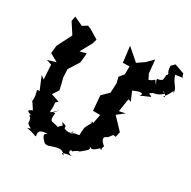

<svg xmlns="http://www.w3.org/2000/svg" viewBox="-178 -960 1161 1166"><g transform="rotate(30 402.5 -376.5)"><path d="M329 -108C348 -134 313 -127 298 -99C251 -117 234 -93 242 -165C209 -158 200 -120 258 -195C203 -136 215 -163 210 -155C218 -240 196 -205 224 -235L167 -254L195 -297L185 -341L176 -376L173 -433L220 -507L227 -574L182 -563L227 -645L236 -676L170 -716L149 -724L117 -704L54 -733L48 -699L96 -625C79 -590 61 -556 44 -522L38 -468L95 -436L37 -419L73 -407L79 -306L55 -324L93 -232C59 -238 91 -221 85 -159C58 -180 69 -188 116 -111C112 -108 61 -93 127 -80C92 -88 138 -46 115 -82C150 -21 106 -41 160 -9C124 7 138 -10 209 18C216 8 185 -31 266 -32C260 -28 226 -23 275 23C288 37 332 22 304 28C345 17 384 -9 415 33C378 25 415 17 478 8C421 21 426 -28 448 -15C480 -42 500 -42 475 -24C506 -58 550 -77 524 -92C539 -95 537 -68 585 -116C611 -99 583 -113 600 -137C571 -162 556 -185 591 -197C622 -231 604 -227 632 -223L640 -260L565 -339L614 -377L571 -368L585 -460L605 -453L578 -516C629 -541 655 -537 631 -512C697 -543 715 -539 676 -552C699 -580 710 -555 759 -598C765 -597 724 -611 753 -607C728 -616 793 -584 759 -578C804 -634 793 -656 803 -625C805 -672 777 -667 756 -730C827 -744 802 -723 795 -762L727 -786L705 -764C704 -708 731 -719 710 -701C712 -682 705 -657 703 -664C683 -645 657 -671 687 -618C648 -660 692 -645 627 -620C650 -600 608 -620 641 -604L614 -657L605 -750L562 -707L514 -674L431 -746L445 -634L491 -636L490 -580L464 -547L474 -508L470 -428L475 -444L425 -395L434 -291H484L472 -228C444 -241 473 -212 466 -227C436 -168 439 -190 436 -122C403 -113 415 -125 382 -103C398 -153 409 -89 344 -109C322 -118 361 -127 306 -139Z"/></g></svg>

Font: Asimov Aggro
Style: Medium
Weight: 500
Designer: Google
Version: Version 2.000980; 2014